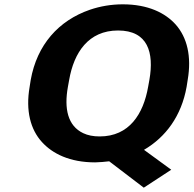

<svg xmlns="http://www.w3.org/2000/svg" viewBox="-20 -741 895 888"><path d="M843 -339 848 -371C867 -481 845 -568 793 -627C745 -681 665 -721 548 -721C494 -721 443 -712 396 -696C251 -646 151 -534 122 -371L117 -339C98 -229 121 -142 174 -84C223 -30 303 10 420 10C442 9 464 8 485 5L645 127L772 44L646 -48C747 -107 819 -205 843 -339ZM441 -110C411 -110 386 -115 365 -125C293 -159 276 -239 294 -339L300 -372C322 -498 389 -600 526 -600C664 -600 693 -498 671 -372L665 -339C643 -214 578 -110 441 -110Z"/></svg>

Font: Asimov
Style: XWidIt
Weight: 500
Designer: Google
Version: Version 2.000980; 2014